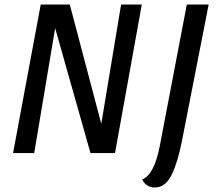

<svg xmlns="http://www.w3.org/2000/svg" viewBox="-20 -680 979 853"><path d="M290 -660 430 -130 518 -660H610L491 0H382L225 -555L132 0H38L161 -660ZM667 153Q649 153 634 143.5Q619 134 612 117Q664 97 689 -27L810 -660H907L788 -52Q770 40 742.5 96.5Q715 153 667 153Z"/></svg>

Font: Sansita Light Italic
Style: Regular
Weight: 300
Italic angle: -11°
Designer: Pablo Cosgaya
Foundry: Omnibus-Type
Version: Version 1.006